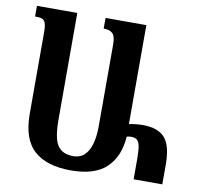

<svg xmlns="http://www.w3.org/2000/svg" viewBox="-80 -797 915 890"><g transform="rotate(10 377.0 -352.0)"><path d="M739 -91V0H604V-94Q604 -135 600 -155.5Q596 -176 586.5 -184Q577 -192 559 -192Q547 -192 538 -189Q532 -96 477.5 -43Q423 10 309 10Q196 10 136.5 -43Q77 -96 77 -216V-599Q77 -628 72 -642Q67 -656 56 -660Q45 -664 23 -664V-714H213V-212Q213 -124 235.5 -90.5Q258 -57 310 -57Q355 -57 378.5 -98Q402 -139 402 -216V-599Q402 -638 388 -651Q374 -664 346 -664V-714H538V-248Q570 -255 603 -255Q675 -255 707 -218Q739 -181 739 -91Z"/></g></svg>

Font: Noto Serif Armenian SmBold Cond
Style: Regular
Weight: 600
Width: 3
Designer: Monotype Design team
Foundry: Monotype Imaging Inc.
Version: Version 1.000